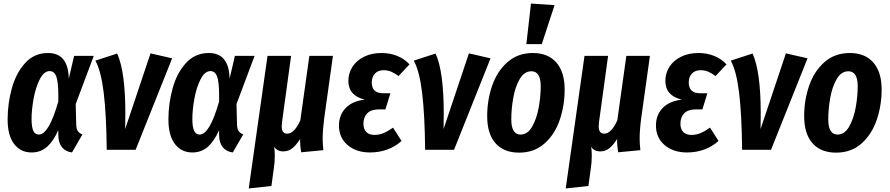

<svg xmlns="http://www.w3.org/2000/svg" viewBox="-20 -845 5018 1083"><path d="M368 -401 398 -530H509L407 -258L410 -139Q411 -117 419.5 -105Q428 -93 445 -87L386 15Q350 10 330 -14Q310 -38 309 -80V-111Q282 -50 246 -17.5Q210 15 158 15Q96 15 59.5 -33Q23 -81 23 -171Q23 -260 46.5 -346Q70 -432 121.5 -489Q173 -546 251 -546Q365 -546 368 -401ZM158 -174Q158 -128 168 -107Q178 -86 199 -86Q256 -86 309 -273V-304Q309 -384 297.5 -414Q286 -444 260 -444Q228 -444 204.5 -398Q181 -352 169.5 -288.5Q158 -225 158 -174Z M687 -205Q687 -148 686 -117L829 -544L951 -516L745 0H582Q580 -199 565 -322Q550 -445 518 -503L641 -543Q687 -441 687 -205Z M1275 -401 1305 -530H1416L1314 -258L1317 -139Q1318 -117 1326.5 -105Q1335 -93 1352 -87L1293 15Q1257 10 1237 -14Q1217 -38 1216 -80V-111Q1189 -50 1153 -17.5Q1117 15 1065 15Q1003 15 966.5 -33Q930 -81 930 -171Q930 -260 953.5 -346Q977 -432 1028.5 -489Q1080 -546 1158 -546Q1272 -546 1275 -401ZM1065 -174Q1065 -128 1075 -107Q1085 -86 1106 -86Q1163 -86 1216 -273V-304Q1216 -384 1204.5 -414Q1193 -444 1167 -444Q1135 -444 1111.5 -398Q1088 -352 1076.5 -288.5Q1065 -225 1065 -174Z M1800 -63Q1800 -36 1804 2L1679 14Q1672 -26 1673 -61Q1650 -25 1628 -8Q1606 9 1578 9Q1544 9 1526 -17Q1530 0 1530 33Q1530 73 1524 109L1511 204L1383 218L1489 -530H1622L1571 -158Q1569 -138 1569 -133Q1569 -91 1600 -91Q1640 -91 1674 -166L1725 -530H1858L1809 -180Q1800 -111 1800 -63Z M1892 -137Q1892 -196 1929.5 -235.5Q1967 -275 2038 -283Q1945 -305 1945 -389Q1945 -432 1968 -468Q1991 -504 2033.5 -525Q2076 -546 2132 -546Q2179 -546 2219.5 -530Q2260 -514 2290 -482L2228 -416Q2207 -432 2187 -440.5Q2167 -449 2144 -449Q2112 -449 2094.5 -429.5Q2077 -410 2077 -380Q2077 -319 2141 -319H2182L2154 -228H2118Q2073 -228 2051.5 -206Q2030 -184 2030 -147Q2030 -117 2046 -100.5Q2062 -84 2092 -84Q2119 -84 2143 -94Q2167 -104 2197 -125L2245 -50Q2211 -19 2165.5 -2Q2120 15 2067 15Q1990 15 1941 -26.5Q1892 -68 1892 -137Z M2483 -205Q2483 -148 2482 -117L2625 -544L2747 -516L2541 0H2378Q2376 -199 2361 -322Q2346 -445 2314 -503L2437 -543Q2483 -441 2483 -205Z M2728 -190Q2728 -280 2756 -361.5Q2784 -443 2842.5 -494.5Q2901 -546 2986 -546Q3071 -546 3118 -492.5Q3165 -439 3165 -340Q3165 -251 3137.5 -169.5Q3110 -88 3052 -36Q2994 16 2908 16Q2822 16 2775 -37Q2728 -90 2728 -190ZM3030 -359Q3030 -443 2977 -443Q2937 -443 2911.5 -399Q2886 -355 2875 -292.5Q2864 -230 2864 -172Q2864 -86 2916 -86Q2956 -86 2981.5 -130.5Q3007 -175 3018.5 -238Q3030 -301 3030 -359ZM2975 -825 3108 -816 3036 -596H2949Z M3588 -63Q3588 -36 3592 2L3467 14Q3460 -26 3461 -61Q3438 -25 3416 -8Q3394 9 3366 9Q3332 9 3314 -17Q3318 0 3318 33Q3318 73 3312 109L3299 204L3171 218L3277 -530H3410L3359 -158Q3357 -138 3357 -133Q3357 -91 3388 -91Q3428 -91 3462 -166L3513 -530H3646L3597 -180Q3588 -111 3588 -63Z M3680 -137Q3680 -196 3717.5 -235.5Q3755 -275 3826 -283Q3733 -305 3733 -389Q3733 -432 3756 -468Q3779 -504 3821.5 -525Q3864 -546 3920 -546Q3967 -546 4007.5 -530Q4048 -514 4078 -482L4016 -416Q3995 -432 3975 -440.5Q3955 -449 3932 -449Q3900 -449 3882.5 -429.5Q3865 -410 3865 -380Q3865 -319 3929 -319H3970L3942 -228H3906Q3861 -228 3839.5 -206Q3818 -184 3818 -147Q3818 -117 3834 -100.5Q3850 -84 3880 -84Q3907 -84 3931 -94Q3955 -104 3985 -125L4033 -50Q3999 -19 3953.5 -2Q3908 15 3855 15Q3778 15 3729 -26.5Q3680 -68 3680 -137Z M4271 -205Q4271 -148 4270 -117L4413 -544L4535 -516L4329 0H4166Q4164 -199 4149 -322Q4134 -445 4102 -503L4225 -543Q4271 -441 4271 -205Z M4516 -190Q4516 -280 4544 -361.5Q4572 -443 4630.5 -494.5Q4689 -546 4774 -546Q4859 -546 4906 -492.5Q4953 -439 4953 -340Q4953 -251 4925.5 -169.5Q4898 -88 4840 -36Q4782 16 4696 16Q4610 16 4563 -37Q4516 -90 4516 -190ZM4818 -359Q4818 -443 4765 -443Q4725 -443 4699.5 -399Q4674 -355 4663 -292.5Q4652 -230 4652 -172Q4652 -86 4704 -86Q4744 -86 4769.5 -130.5Q4795 -175 4806.5 -238Q4818 -301 4818 -359Z"/></svg>

Font: Fira Sans Extra Condensed SemiBold
Style: Italic
Weight: 600
Width: 3
Italic angle: -8°
Designer: Carrois Corporate & Edenspiekermann AG
Foundry: Carrois Corporate GbR & Edenspiekermann AG
Version: Version 4.203